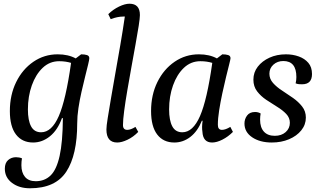

<svg xmlns="http://www.w3.org/2000/svg" viewBox="-20 -754 1725 1032"><path d="M141 258Q83 258 44.5 229Q6 200 6 153Q6 122 23.5 106.5Q41 91 66 91Q74 91 82.5 92.5Q91 94 98 97Q95 115 95 134Q95 174 114.5 197Q134 220 172 220Q220 220 252 189Q284 158 300.5 84Q317 10 318 -119H313Q290 -55 248.5 -21.5Q207 12 158 12Q99 12 66 -31Q33 -74 33 -157Q33 -244 67 -313Q101 -382 159.5 -422Q218 -462 290 -462Q347 -462 387 -440L416 -462Q435 -462 447.5 -458Q460 -454 460 -441Q460 -433 453.5 -406.5Q447 -380 437.5 -342Q428 -304 418 -260Q408 -216 401.5 -172.5Q395 -129 395 -91Q395 79 336.5 168.5Q278 258 141 258ZM130 -166Q130 -107 147 -75Q164 -43 201 -43Q258 -43 296 -130Q334 -217 362 -416Q349 -420 333 -422.5Q317 -425 298 -425Q247 -425 209.5 -389.5Q172 -354 151 -295Q130 -236 130 -166Z M610 12Q552 12 552 -58Q552 -76 559 -119.5Q566 -163 576.5 -225Q587 -287 600 -360Q613 -433 626.5 -511Q640 -589 651 -665Q647 -665 642 -665Q627 -665 610 -661.5Q593 -658 575 -651L562 -678Q589 -704 620.5 -719Q652 -734 676 -734Q732 -734 732 -673Q732 -657 725.5 -615Q719 -573 708.5 -515.5Q698 -458 686.5 -394Q675 -330 664.5 -269Q654 -208 647.5 -158.5Q641 -109 641 -82Q641 -56 664 -56Q683 -56 708 -72L723 -45Q697 -18 665.5 -3Q634 12 610 12Z M917 12Q858 12 825 -31Q792 -74 792 -157Q792 -244 826 -313Q860 -382 918.5 -422Q977 -462 1049 -462Q1106 -462 1146 -440L1175 -462Q1194 -462 1206.5 -458Q1219 -454 1219 -441Q1219 -436 1212 -408.5Q1205 -381 1195 -340Q1185 -299 1175 -252.5Q1165 -206 1158 -161.5Q1151 -117 1151 -83Q1151 -56 1173 -56Q1192 -56 1218 -72L1232 -45Q1206 -19 1175.5 -3.5Q1145 12 1120 12Q1071 12 1068 -46Q1064 -70 1069 -105H1065Q1042 -48 1003 -18Q964 12 917 12ZM889 -166Q889 -107 906 -75Q923 -43 960 -43Q1017 -43 1055 -130Q1093 -217 1121 -416Q1108 -420 1092 -422.5Q1076 -425 1057 -425Q1006 -425 968.5 -389.5Q931 -354 910 -295Q889 -236 889 -166Z M1441 12Q1377 12 1335.5 -16Q1294 -44 1294 -90Q1294 -114 1308 -133Q1322 -152 1351 -152Q1368 -152 1381 -144Q1378 -128 1378 -111Q1378 -69 1398.5 -46.5Q1419 -24 1457 -24Q1493 -24 1515.5 -44Q1538 -64 1538 -94Q1538 -121 1518.5 -141.5Q1499 -162 1469.5 -180Q1440 -198 1411 -217.5Q1382 -237 1362 -263Q1342 -289 1342 -326Q1342 -365 1365.5 -395.5Q1389 -426 1428.5 -444Q1468 -462 1517 -462Q1554 -462 1586 -450.5Q1618 -439 1637.5 -416Q1657 -393 1657 -356Q1657 -301 1604 -301Q1596 -301 1587.5 -301.5Q1579 -302 1569 -306Q1571 -314 1572 -323Q1573 -332 1573 -340Q1573 -426 1503 -426Q1471 -426 1449.5 -406.5Q1428 -387 1428 -358Q1428 -330 1447.5 -308Q1467 -286 1496.5 -267Q1526 -248 1555 -227.5Q1584 -207 1604 -181.5Q1624 -156 1624 -122Q1624 -84 1599.5 -53.5Q1575 -23 1533.5 -5.5Q1492 12 1441 12Z"/></svg>

Font: Petrona Medium
Style: Italic
Weight: 500
Italic angle: -9°
Designer: Ringo R. Seeber
Foundry: Ringo R. Seeber
Version: Version 2.001; ttfautohint (v1.8.3)